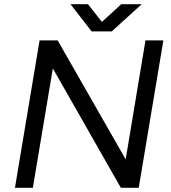

<svg xmlns="http://www.w3.org/2000/svg" viewBox="-20 -892 814 912"><path d="M51 0 168 -700H254L577 -135L671 -700H756L639 0H554L231 -567L136 0ZM415 -743 315 -872H398L464 -788L556 -872H653L511 -743Z"/></svg>

Font: Figtree
Style: Italic
Weight: 400
Italic angle: -9.5°
Foundry: Erik Kennedy
Version: Version 2.001; ttfautohint (v1.8.4.7-5d5b);gftools[0.9.27]